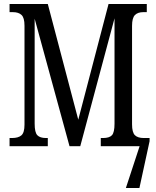

<svg xmlns="http://www.w3.org/2000/svg" viewBox="-20 -734 785 964"><path d="M731 -25 680 210H612L681 0H486V-41H497Q529 -41 542 -55Q555 -69 555 -113V-642L383 0H329L154 -640V-113Q154 -69 167.5 -55Q181 -41 211 -41H220V0H28V-41H40Q72 -41 87.5 -54.5Q103 -68 103 -108V-605Q103 -645 88 -659Q73 -673 45 -673H28V-714H220L373 -133L525 -714H717V-673H699Q672 -673 657.5 -658.5Q643 -644 643 -604V-110Q643 -69 657.5 -55Q672 -41 702 -41H731Z"/></svg>

Font: Noto Serif Cond
Style: Regular
Weight: 400
Width: 3
Designer: Monotype Design Team
Foundry: Monotype Imaging Inc.
Version: Version 1.001